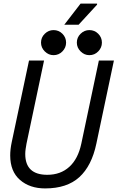

<svg xmlns="http://www.w3.org/2000/svg" viewBox="-20 -1038 656 1072"><path d="M232 14Q146 14 91.5 -33.5Q37 -81 37 -170Q37 -187 39 -205Q41 -223 45 -242L142 -700H226L128 -236Q125 -220 123 -205.5Q121 -191 121 -178Q121 -62 244 -62Q318 -62 367 -106.5Q416 -151 434 -236L532 -700H616L518 -236Q492 -112 423 -49Q354 14 232 14ZM339 -900 430 -1018H522V-1012L419 -900ZM279 -730Q251 -730 230 -751Q209 -772 209 -800Q209 -829 230 -849.5Q251 -870 279 -870Q308 -870 328.5 -849.5Q349 -829 349 -800Q349 -772 328.5 -751Q308 -730 279 -730ZM479 -730Q451 -730 430 -751Q409 -772 409 -800Q409 -829 430 -849.5Q451 -870 479 -870Q508 -870 528.5 -849.5Q549 -829 549 -800Q549 -772 528.5 -751Q508 -730 479 -730Z"/></svg>

Font: Space Mono
Style: Italic
Weight: 400
Italic angle: -12°
Monospace: yes
Designer: Colophon Foundry + Benjamin Critton
Foundry: Colophon Foundry & Benjamin Critton
Version: Version 1.003; ttfautohint (v1.8.4.7-5d5b)